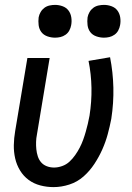

<svg xmlns="http://www.w3.org/2000/svg" viewBox="-20 -757 540 785"><path d="M199 8Q171 8 144.5 1Q118 -6 97 -21.5Q76 -37 62 -60Q48 -83 42 -109.5Q36 -136 36.5 -164Q37 -192 42 -221L92 -520H183L131 -207Q128 -192 127.5 -177Q127 -162 128.5 -147Q130 -132 134.5 -118Q139 -104 148 -93.5Q157 -83 171 -77.5Q185 -72 201 -72Q217 -72 234 -78Q251 -84 264 -96Q277 -108 287.5 -123Q298 -138 306 -153.5Q314 -169 320 -185.5Q326 -202 330.5 -218Q335 -234 339 -250.5Q343 -267 346 -284Q355 -341 354 -397.5Q353 -454 342 -508L430 -523Q442 -462 443.5 -399Q445 -336 435 -271Q429 -240 420.5 -208.5Q412 -177 398.5 -146.5Q385 -116 366 -87Q347 -58 321.5 -35.5Q296 -13 263.5 -2.5Q231 8 199 8ZM405 -603Q389 -603 373.5 -608.5Q358 -614 349 -626Q340 -638 338 -654Q336 -670 338 -686Q340 -697 346 -707.5Q352 -718 361.5 -725Q371 -732 382.5 -734.5Q394 -737 405 -737Q421 -737 436 -731.5Q451 -726 460 -714Q469 -702 471.5 -686Q474 -670 471 -654Q469 -643 463.5 -632.5Q458 -622 448 -615Q438 -608 427 -605.5Q416 -603 405 -603ZM205 -603Q189 -603 173.5 -608.5Q158 -614 149 -626Q140 -638 138 -654Q136 -670 138 -686Q140 -697 146 -707.5Q152 -718 161.5 -725Q171 -732 182.5 -734.5Q194 -737 205 -737Q221 -737 236 -731.5Q251 -726 260 -714Q269 -702 271.5 -686Q274 -670 271 -654Q269 -643 263.5 -632.5Q258 -622 248 -615Q238 -608 227 -605.5Q216 -603 205 -603Z"/></svg>

Font: Iosevka Curly Medium
Style: Italic
Weight: 500
Italic angle: -9°
Monospace: yes
Designer: Belleve Invis
Foundry: Belleve Invis
Version: Version 22.1.2; ttfautohint (v1.8.4)